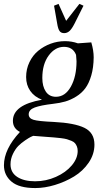

<svg xmlns="http://www.w3.org/2000/svg" viewBox="-48 -663 546 984"><path d="M-27.8 184.1Q-27.8 101.6 54.2 13.2Q18.1 -5.4 18.1 -43.9Q18.1 -125.5 167 -151.9Q127.9 -167 106.9 -197.3Q85.9 -227.5 85.9 -268.1Q85.9 -309.1 102.8 -344.2Q119.6 -379.4 147.7 -402.6Q175.8 -425.8 211.4 -439Q247.1 -452.1 285.2 -452.1Q319.8 -452.1 351.1 -440.9L419.9 -445.8Q432.1 -404.3 432.1 -369.1Q431.6 -316.9 419.9 -276.6Q408.2 -236.3 389.4 -210.9Q370.6 -185.5 342.5 -168.2Q314.5 -150.9 286.6 -142.8Q258.8 -134.8 224.1 -130.9Q160.6 -123.5 129.9 -112.1Q99.1 -100.6 99.1 -77.1Q99.1 -56.6 123.5 -49.1Q147.9 -41.5 227.1 -38.1Q334.5 -32.7 385.3 -7.6Q436 17.6 436 78.1Q436 127.4 406.5 170.7Q377 213.9 331.5 241.5Q286.1 269 233.6 284.9Q181.2 300.8 132.8 300.8Q49.8 300.8 11 267.8Q-27.8 234.9 -27.8 184.1ZM5.9 179.2Q5.9 221.2 40.3 243.7Q74.7 266.1 131.8 266.1Q188 266.1 238.8 243.4Q289.6 220.7 319.8 184.8Q350.1 148.9 350.1 110.8Q350.1 97.7 346.2 87.9Q342.3 78.1 336.4 71Q330.6 64 318.1 58.8Q305.7 53.7 294.9 50.5Q284.2 47.4 263.7 44.9Q243.2 42.5 228 41.3Q212.9 40 185.1 38.1Q150.9 36.1 122.1 33.2Q117.2 35.2 109.4 38.8Q101.6 42.5 81.5 55.9Q61.5 69.3 46.1 84.7Q30.8 100.1 18.3 125.7Q5.9 151.4 5.9 179.2ZM168.9 -263.2Q168.9 -220.2 186.8 -193.6Q204.6 -167 238.8 -167Q286.1 -167 315.2 -219Q344.2 -271 344.2 -349.1Q344.2 -353.5 341.8 -381.8Q325.7 -422.9 279.8 -422.9Q234.4 -422.9 201.7 -378.7Q168.9 -334.5 168.9 -263.2ZM229 -633.8 252 -643.1 291 -556.2 358.9 -643.1 379.9 -633.8 334 -542Q320.3 -515.1 308.3 -504.2Q296.4 -493.2 280.8 -493.2Q265.1 -493.2 257.3 -503.9Q249.5 -514.6 245.1 -542Z"/></svg>

Font: Dihjauti S
Style: Bold Italic
Weight: 700
Italic angle: -9°
Designer: T. Christopher White
Version: Version 3.0.0